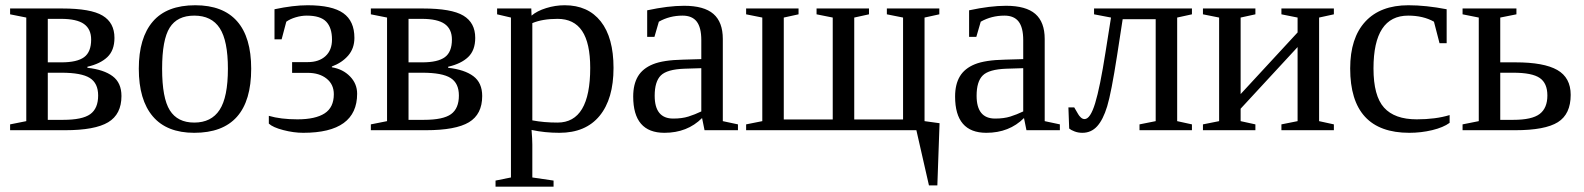

<svg xmlns="http://www.w3.org/2000/svg" viewBox="-20 -491 5973 724"><path d="M18.1 0V-22L79.1 -34.2V-424.8L18.1 -437V-459H214.4Q322.3 -459 366.9 -432.1Q411.6 -405.3 411.6 -348.1Q411.6 -301.3 385 -275.9Q358.4 -250.5 309.6 -239.3V-235.4Q371.6 -228.5 404.8 -203.6Q438 -178.7 438 -128.9Q438 -60.1 387.9 -30Q337.9 0 225.6 0ZM218.3 -39.1Q290.5 -39.1 320.3 -60.5Q350.1 -82 350.1 -130.9Q350.1 -177.2 318.6 -197Q287.1 -216.8 211.9 -216.8H160.2V-39.1ZM160.2 -255.9H211.9Q270.5 -255.9 297.1 -275.4Q323.7 -294.9 323.7 -341.8Q323.7 -381.3 296.6 -400.6Q269.5 -419.9 210 -419.9H160.2Z M927.2 -231.9Q927.2 9.8 712.4 9.8Q608.9 9.8 556.2 -52.2Q503.4 -114.3 503.4 -231.9Q503.4 -348.1 556.2 -409.7Q608.9 -471.2 716.3 -471.2Q820.8 -471.2 874 -410.9Q927.2 -350.6 927.2 -231.9ZM839.4 -231.9Q839.4 -337.4 808.6 -384.8Q777.8 -432.1 712.4 -432.1Q648.4 -432.1 619.9 -386.7Q591.3 -341.3 591.3 -231.9Q591.3 -121.1 620.4 -75Q649.4 -28.8 712.4 -28.8Q776.9 -28.8 808.1 -76.7Q839.4 -124.5 839.4 -231.9Z M1231.4 -237.3Q1272.9 -230.5 1299.8 -202.9Q1326.7 -175.3 1326.7 -137.7Q1326.7 9.8 1123.5 9.8Q1087.4 9.8 1048.1 -0.5Q1008.8 -10.7 993.7 -24.9V-54.2Q1038.6 -41 1101.6 -41Q1169.4 -41 1204.1 -63.5Q1238.8 -85.9 1238.8 -135.7Q1238.8 -172.9 1211.4 -194.6Q1184.1 -216.3 1140.1 -216.3H1081.5V-256.8H1140.6Q1182.6 -256.8 1207.3 -279.3Q1231.9 -301.8 1231.9 -341.8Q1231.9 -386.2 1210.2 -409.2Q1188.5 -432.1 1136.7 -432.1Q1116.7 -432.1 1095.2 -425.8Q1073.7 -419.4 1059.6 -409.2L1042 -342.8H1015.1V-456.1Q1085.9 -471.2 1140.1 -471.2Q1232.4 -471.2 1274.4 -441.4Q1316.4 -411.6 1316.4 -348.1Q1316.4 -308.6 1293 -281.5Q1269.5 -254.4 1231.4 -240.2Z M1378.4 0V-22L1439.5 -34.2V-424.8L1378.4 -437V-459H1574.7Q1682.6 -459 1727.3 -432.1Q1772 -405.3 1772 -348.1Q1772 -301.3 1745.4 -275.9Q1718.8 -250.5 1669.9 -239.3V-235.4Q1731.9 -228.5 1765.1 -203.6Q1798.3 -178.7 1798.3 -128.9Q1798.3 -60.1 1748.3 -30Q1698.2 0 1585.9 0ZM1578.6 -39.1Q1650.9 -39.1 1680.7 -60.5Q1710.4 -82 1710.4 -130.9Q1710.4 -177.2 1679 -197Q1647.5 -216.8 1572.3 -216.8H1520.5V-39.1ZM1520.5 -255.9H1572.3Q1630.9 -255.9 1657.5 -275.4Q1684.1 -294.9 1684.1 -341.8Q1684.1 -381.3 1657 -400.6Q1629.9 -419.9 1570.3 -419.9H1520.5Z M1906.7 -424.8 1854.5 -437V-459H1983.4L1984.4 -432.1Q2004.9 -449.7 2039.3 -460.4Q2073.7 -471.2 2109.4 -471.2Q2197.3 -471.2 2245.4 -410.2Q2293.5 -349.1 2293.5 -234.9Q2293.5 -118.2 2241 -54.2Q2188.5 9.8 2089.4 9.8Q2034.2 9.8 1984.4 -1Q1987.3 34.2 1987.3 54.2V178.2L2067.4 189.9V212.9H1848.6V189.9L1906.7 178.2ZM2205.6 -234.9Q2205.6 -328.6 2175 -374.3Q2144.5 -419.9 2082.5 -419.9Q2025.4 -419.9 1987.3 -403.8V-37.1Q2030.8 -28.8 2082.5 -28.8Q2205.6 -28.8 2205.6 -234.9Z M2559.6 -469.2Q2634.8 -469.2 2670.2 -438.5Q2705.6 -407.7 2705.6 -344.2V-34.2L2762.7 -22V0H2636.7L2627.4 -45.9Q2571.8 9.8 2485.4 9.8Q2367.7 9.8 2367.7 -127Q2367.7 -172.9 2385.5 -202.9Q2403.3 -232.9 2442.4 -248.8Q2481.4 -264.6 2555.7 -266.1L2624.5 -268.1V-339.8Q2624.5 -387.2 2607.2 -409.7Q2589.8 -432.1 2553.7 -432.1Q2504.9 -432.1 2464.4 -409.2L2447.8 -352.1H2420.4V-452.1Q2499.5 -469.2 2559.6 -469.2ZM2624.5 -233.9 2560.5 -231.9Q2495.1 -229.5 2471.9 -206.5Q2448.7 -183.6 2448.7 -129.9Q2448.7 -43.9 2518.6 -43.9Q2551.8 -43.9 2575.9 -51.5Q2600.1 -59.1 2624.5 -70.8Z M2793.5 0V-22L2854.5 -34.2V-424.8L2793.5 -437V-459H2991.2V-437L2935.5 -424.8V-40.5H3120.1V-424.8L3059.1 -437V-459H3256.8V-437L3201.2 -424.8V-40.5H3385.3V-424.8L3324.2 -437V-459H3522V-437L3466.3 -424.8V-34.2L3522.9 -26.4L3514.6 208H3482.9L3435.5 0Z M3773.4 -469.2Q3848.6 -469.2 3884 -438.5Q3919.4 -407.7 3919.4 -344.2V-34.2L3976.6 -22V0H3850.6L3841.3 -45.9Q3785.6 9.8 3699.2 9.8Q3581.5 9.8 3581.5 -127Q3581.5 -172.9 3599.4 -202.9Q3617.2 -232.9 3656.2 -248.8Q3695.3 -264.6 3769.5 -266.1L3838.4 -268.1V-339.8Q3838.4 -387.2 3821 -409.7Q3803.7 -432.1 3767.6 -432.1Q3718.8 -432.1 3678.2 -409.2L3661.6 -352.1H3634.3V-452.1Q3713.4 -469.2 3773.4 -469.2ZM3838.4 -233.9 3774.4 -231.9Q3709 -229.5 3685.8 -206.5Q3662.6 -183.6 3662.6 -129.9Q3662.6 -43.9 3732.4 -43.9Q3765.6 -43.9 3789.8 -51.5Q3814 -59.1 3838.4 -70.8Z M4069.8 -42Q4091.3 -42 4109.6 -101.6Q4127.9 -161.1 4148.9 -295.4L4169.4 -424.8L4105.5 -437V-459H4474.6V-437L4418.9 -424.8V-34.2L4474.6 -22V0H4276.9V-22L4337.9 -34.2V-418.5H4213.4L4192.4 -282.2Q4170.4 -140.6 4155 -90.1Q4139.6 -39.6 4117.2 -14.9Q4094.7 9.8 4061.5 9.8Q4045.4 9.8 4032 4.6Q4018.6 -0.5 4011.7 -6.3L4008.8 -85.9H4030.8L4045.9 -60.1Q4048.8 -54.7 4055.4 -48.3Q4062 -42 4069.8 -42Z M4577.1 -424.8 4516.1 -437V-459H4713.9V-437L4658.2 -424.8V-136.2L4873 -368.7V-424.8L4812 -437V-459H5009.8V-437L4954.1 -424.8V-34.2L5009.8 -22V0H4812V-22L4873 -34.2V-313.5L4658.2 -81.1V-34.2L4713.9 -22V0H4516.1V-22L4577.1 -34.2Z M5446.3 -27.8Q5422.4 -10.3 5380.4 -0.2Q5338.4 9.8 5294.4 9.8Q5071.3 9.8 5071.3 -232.9Q5071.3 -347.7 5128.2 -409.4Q5185.1 -471.2 5291 -471.2Q5356.9 -471.2 5435.1 -456.1V-328.1H5408.2L5387.2 -409.2Q5346.7 -432.1 5290 -432.1Q5159.2 -432.1 5159.2 -232.9Q5159.2 -129.4 5199 -85.2Q5238.8 -41 5322.3 -41Q5393.6 -41 5446.3 -57.1Z M5686.5 -39.1Q5756.8 -39.1 5785.9 -61.3Q5814.9 -83.5 5814.9 -130.9Q5814.9 -177.2 5786.1 -197Q5757.3 -216.8 5686.5 -216.8H5637.2V-39.1ZM5698.2 -459V-437L5637.2 -424.8V-255.9H5695.3Q5801.8 -255.9 5852.3 -227.1Q5902.8 -198.2 5902.8 -133.3Q5902.8 -60.5 5854.5 -30.3Q5806.2 0 5693.8 0H5495.1V-22L5556.2 -34.2V-424.8L5495.1 -437V-459Z"/></svg>

Font: Liberation Serif
Style: Regular
Weight: 400
Designer: Steve Matteson
Foundry: Ascender Corporation
Version: Version 2.1.5